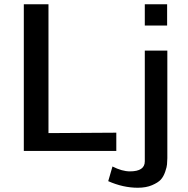

<svg xmlns="http://www.w3.org/2000/svg" viewBox="-20 -710 884 903"><path d="M489 142 509 73Q554 96 591 96Q661 96 661 49V-472H767V34Q766 52 765.5 63Q765 74 757 97.5Q749 121 736 135Q723 149 695 161Q667 173 628 173Q559 173 489 142ZM661 -590V-690H766V-590ZM92 0V-690H208V-84L527 -86V0Z"/></svg>

Font: Coval
Style: Medium
Weight: 500
Foundry: Context Ltd
Version: Version 001.000